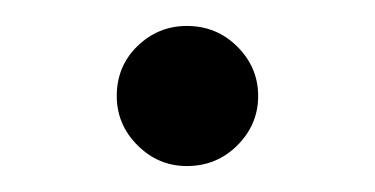

<svg xmlns="http://www.w3.org/2000/svg" viewBox="-20 -112 289 148"><path d="M70 -38Q70 -61 86 -76.5Q102 -92 124 -92Q147 -92 163 -76Q179 -60 179 -38Q179 -16 163 0Q147 16 124 16Q102 16 86 0Q70 -16 70 -38Z"/></svg>

Font: Shippori Mincho
Style: Regular
Weight: 400
Designer: FONTDASU
Foundry: FONTDASU / Google Inc. / but / Adobe
Version: Version 3.110; ttfautohint (v1.8.3)